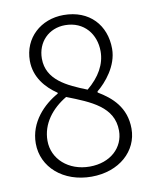

<svg xmlns="http://www.w3.org/2000/svg" viewBox="-84 -803 704 880"><g transform="rotate(-10 267.5 -363.0)"><path d="M271 13C401 13 489 -69 489 -172C489 -272 427 -325 365 -362V-367C406 -400 465 -469 465 -548C465 -658 393 -739 272 -739C166 -739 84 -665 84 -559C84 -482 132 -428 184 -393V-389C117 -352 45 -281 45 -181C45 -70 140 13 271 13ZM322 -383C231 -419 140 -460 140 -559C140 -636 195 -692 271 -692C360 -692 411 -625 411 -546C411 -486 380 -431 322 -383ZM271 -34C172 -34 100 -99 100 -184C100 -263 150 -326 219 -367C329 -324 431 -284 431 -173C431 -95 368 -34 271 -34Z"/></g></svg>

Font: Noto Sans CJK JP Light
Style: Regular
Weight: 300
Designer: Ryoko NISHIZUKA (kana & ideographs); Paul D. Hunt (Latin, Greek & Cyrillic); Wenlong ZHANG (bopomofo); Sandoll Communica
Foundry: Adobe Systems Incorporated
Version: Version 1.004;PS 1.004;hotconv 1.0.82;makeotf.lib2.5.63406